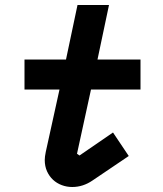

<svg xmlns="http://www.w3.org/2000/svg" viewBox="-20 -734 652 768"><path d="M218 -376H78V-496H244L290 -714H416L370 -496H542V-376H344L288 -119L298 -112L432 -204L495 -110L350 -12Q312 14 269 14Q247 14 227 6.5Q207 -1 192 -15Q177 -29 168 -49Q159 -69 159 -94Q159 -102 160 -108.5Q161 -115 163 -126Z"/></svg>

Font: Space Mono
Style: Bold Italic
Weight: 700
Italic angle: -12°
Monospace: yes
Designer: Colophon Foundry / Benjamin Critton
Foundry: Colophon Foundry
Version: Version 1.000;PS 1.000;hotconv 1.0.81;makeotf.lib2.5.63406